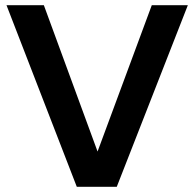

<svg xmlns="http://www.w3.org/2000/svg" viewBox="-20 -720 749 740"><path d="M276 0 5 -700H149L356 -136L565 -700H704L430 0Z"/></svg>

Font: Red Hat Text SemiBold
Style: Regular
Weight: 600
Designer: Pentagram, MCKL
Foundry: MCKL
Version: Version 1.030